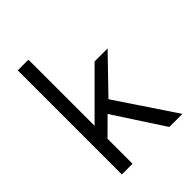

<svg xmlns="http://www.w3.org/2000/svg" viewBox="-206 -830 939 939"><g transform="rotate(-45 264.0 -360.0)"><path d="M82 0V-720H156V-262.5L378.5 -485H468.5L296 -306.5L501 0H410.5L242 -258.5L156 -173V0Z"/></g></svg>

Font: Geologica Roman ExtraLight
Style: Regular
Weight: 250
Designer: Sindre Bremnes, Frode Helland
Foundry: Monokrom Skriftforlag AS
Version: Version 1.010;gftools[0.9.28]